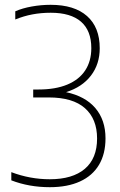

<svg xmlns="http://www.w3.org/2000/svg" viewBox="-20 -769 497 798"><path d="M418.5 -194Q418.5 -129.5 391.5 -84Q364.5 -38.5 312.5 -14.8Q260.5 9 187 9Q100.5 9 27 -19.5V-53.5Q105 -24 187 -24Q281.5 -24 332.5 -67.2Q383.5 -110.5 383.5 -193.5Q383.5 -274.5 333.2 -319.2Q283 -364 182.5 -364H118V-397H140Q210.5 -397 259.8 -417.5Q309 -438 334.2 -476.5Q359.5 -515 359.5 -569Q359.5 -641.5 316.8 -678.8Q274 -716 191 -716Q151 -716 115 -709.2Q79 -702.5 43.5 -688V-722Q73 -735 112 -742Q151 -749 190.5 -749Q289 -749 341.8 -702.2Q394.5 -655.5 394.5 -568.5Q394.5 -502.5 358 -454.8Q321.5 -407 254.5 -386Q334.5 -369 376.5 -319.5Q418.5 -270 418.5 -194Z"/></svg>

Font: Encode Sans Semi Condensed Thin
Style: Regular
Weight: 250
Width: 4
Designer: Multiple Designers
Foundry: Impallari Type
Version: Version 2.000